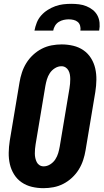

<svg xmlns="http://www.w3.org/2000/svg" viewBox="-20 -975 541 1003"><path d="M207 8Q176 8 146.5 1Q117 -6 93 -22.5Q69 -39 53.5 -64Q38 -89 31.5 -117.5Q25 -146 25.5 -177Q26 -208 31 -240L82 -545Q86 -570 94.5 -596Q103 -622 117.5 -645.5Q132 -669 153 -688.5Q174 -708 198.5 -720.5Q223 -733 249.5 -738Q276 -743 302 -743Q333 -743 362.5 -736Q392 -729 416 -712.5Q440 -696 455.5 -671Q471 -646 477.5 -617.5Q484 -589 483.5 -558Q483 -527 478 -495L427 -190Q423 -165 414.5 -139Q406 -113 391.5 -89.5Q377 -66 356 -46.5Q335 -27 310.5 -14.5Q286 -2 259.5 3Q233 8 207 8ZM208 -106Q226 -106 242.5 -116.5Q259 -127 269 -142.5Q279 -158 284 -175Q289 -192 292 -209L343 -514Q345 -526 346 -538Q347 -550 347 -562Q347 -574 345 -585.5Q343 -597 337.5 -607Q332 -617 322.5 -623Q313 -629 301 -629Q283 -629 266.5 -618.5Q250 -608 240 -592.5Q230 -577 225 -560Q220 -543 217 -526L166 -221Q164 -209 163 -197Q162 -185 162 -173Q162 -161 164.5 -149.5Q167 -138 172 -128Q177 -118 186.5 -112Q196 -106 208 -106ZM160 -815Q164 -836 172 -856.5Q180 -877 195 -894Q210 -911 229 -923Q248 -935 268.5 -942.5Q289 -950 310 -952.5Q331 -955 352 -955Q373 -955 393 -952.5Q413 -950 431.5 -942.5Q450 -935 465 -923Q480 -911 489 -894Q498 -877 500 -856.5Q502 -836 498 -815H400Q402 -828 398.5 -840.5Q395 -853 386 -860.5Q377 -868 364.5 -871Q352 -874 339 -874Q326 -874 312.5 -871Q299 -868 287 -860.5Q275 -853 267.5 -840.5Q260 -828 258 -815Z"/></svg>

Font: Iosevka Curly Heavy
Style: Italic
Weight: 900
Italic angle: -9°
Monospace: yes
Designer: Belleve Invis
Foundry: Belleve Invis
Version: Version 22.1.2; ttfautohint (v1.8.4)